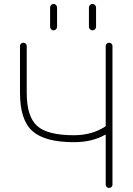

<svg xmlns="http://www.w3.org/2000/svg" viewBox="-20 -971 673 971"><path d="M115.2 -501Q115.2 -381.8 167.5 -334.5Q219.7 -287.1 353.5 -287.1Q444.3 -287.1 510.7 -330.1Q514.6 -332 514.6 -335.9V-738.3Q514.6 -745.1 519.5 -750Q524.4 -754.9 531.7 -754.9Q539.1 -754.9 543.9 -750Q548.8 -745.1 548.8 -738.3V-37.1Q548.8 -30.3 543.9 -25.4Q539.1 -20.5 531.7 -20.5Q524.4 -20.5 519.5 -25.4Q514.6 -30.3 514.6 -37.1V-287.1Q514.6 -291 510.7 -289.1Q446.3 -252 353.5 -252Q207 -252 144 -308.1Q81.1 -364.3 81.1 -501V-738.3Q81.1 -745.1 85.9 -750Q90.8 -754.9 98.1 -754.9Q105.5 -754.9 110.4 -750Q115.2 -745.1 115.2 -738.3ZM233.4 -835V-933.6Q233.4 -940.4 238.8 -945.8Q244.1 -951.2 251 -951.2Q257.8 -951.2 263.2 -945.8Q268.6 -940.4 268.6 -933.6V-835Q268.6 -828.1 263.2 -822.8Q257.8 -817.4 251 -817.4Q244.1 -817.4 238.8 -822.8Q233.4 -828.1 233.4 -835ZM429.7 -835.9V-933.6Q429.7 -940.4 435.1 -945.8Q440.4 -951.2 447.8 -951.2Q455.1 -951.2 460.4 -945.8Q465.8 -940.4 465.8 -933.6V-835.9Q465.8 -828.1 460.4 -822.8Q455.1 -817.4 447.8 -817.4Q440.4 -817.4 435.1 -822.8Q429.7 -828.1 429.7 -835.9Z"/></svg>

Font: Gen Jyuu Gothic ExtraLight
Style: Regular
Weight: 100
Designer: [Source Han Sans]
Ryoko NISHIZUKA  (kana & ideographs); Paul D. Hunt (Latin, Greek & Cyrillic); Wenlong ZHANG  (bopomofo
Version: Version 1.002.20150607